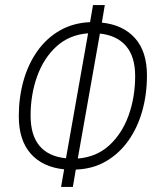

<svg xmlns="http://www.w3.org/2000/svg" viewBox="-20 -733 626 763"><path d="M222.7 9.8 234.9 -60.1Q149.4 -68.8 102.1 -122.3Q54.7 -175.8 54.7 -271Q54.7 -346.2 73.5 -412.6Q92.3 -479 128.7 -530.3Q165 -581.5 217.8 -611.8Q270.5 -642.1 337.9 -645L349.6 -712.9H396.5L384.8 -643.1Q469.2 -634.3 516.6 -581.3Q564 -528.3 564 -433.1Q564 -357.9 545.2 -291.5Q526.4 -225.1 490 -173.8Q453.6 -122.6 401.1 -92Q348.6 -61.5 281.2 -59.1L269.5 9.8ZM242.2 -104 330.1 -600.6Q255.9 -595.2 204.8 -548.8Q153.8 -502.4 127.7 -429.9Q101.6 -357.4 101.6 -273.4Q101.6 -118.7 242.2 -104ZM377 -599.6 289.1 -103Q363.3 -108.9 414.1 -155.3Q464.8 -201.7 491 -274.2Q517.1 -346.7 517.1 -430.7Q517.1 -507.8 481 -550Q444.8 -592.3 377 -599.6Z"/></svg>

Font: CaskaydiaCove NF ExtraLight
Style: Italic
Weight: 200
Italic angle: -10°
Designer: Aaron Bell
Foundry: Saja Typeworks
Version: Version 2111.001; VTT 6.35;Nerd Fonts 3.2.1